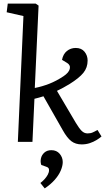

<svg xmlns="http://www.w3.org/2000/svg" viewBox="-20 -787 589 1065"><path d="M110 -698 17 -719 23 -767H178L194 -756L173 -299Q214 -307 253.5 -322.5Q293 -338 332 -364Q362 -384 367 -405Q372 -426 352 -438L324 -455Q330 -487 351 -504Q372 -521 400 -521Q432 -521 449 -500Q466 -479 466 -451Q466 -412 442.5 -383Q419 -354 366 -321Q348 -310 330.5 -300.5Q313 -291 296 -283L401 -105Q419 -75 433 -61Q447 -47 466 -47Q483 -47 495.5 -53Q508 -59 521 -66L543 -30Q533 -21 516 -10.5Q499 0 478 7Q457 14 433 14Q399 14 375.5 -4Q352 -22 328 -65L221 -253Q208 -249 196 -245.5Q184 -242 171 -239L160 0H79ZM228 258 204 228Q216 219 227 207Q238 195 245 182Q252 169 252 157Q252 150 249 145.5Q246 141 237 138L209 128Q203 111 207 92Q211 73 226 59.5Q241 46 265 46Q294 46 311 66Q328 86 328 112Q328 133 317 159Q306 185 283.5 210.5Q261 236 228 258Z"/></svg>

Font: Literata
Style: Italic
Weight: 400
Italic angle: -2°
Designer: Latin by Veronika Burian and Jose Scaglione. Greek by Irene Vlachou. Cyrillic by Vera Evstafieva
Foundry: TypeTogether
Version: Version 3.103;gftools[0.9.29]